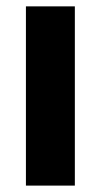

<svg xmlns="http://www.w3.org/2000/svg" viewBox="-20 -580 313 600"><path d="M61 -560.1H213.9V0H61Z"/></svg>

Font: Mattone
Style: Regular
Weight: 400
Width: 6
Designer: Nunzio Mazzaferro
Foundry: Collletttivo
Version: Version 2.000;Glyphs 3.2 (3217)